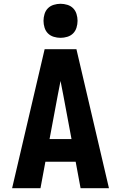

<svg xmlns="http://www.w3.org/2000/svg" viewBox="-20 -995 640 1015"><path d="M44 0 216 -735H384L556 0H406L380 -140H220L194 0ZM358 -260 315 -490Q311 -509 307.5 -528.5Q304 -548 300 -567Q296 -548 292.5 -528.5Q289 -509 285 -490L242 -260ZM300 -795Q282 -795 264 -800.5Q246 -806 233.5 -818.5Q221 -831 215.5 -849Q210 -867 210 -885Q210 -903 215.5 -921Q221 -939 233.5 -951.5Q246 -964 264 -969.5Q282 -975 300 -975Q318 -975 336 -969.5Q354 -964 366.5 -951.5Q379 -939 384.5 -921Q390 -903 390 -885Q390 -867 384.5 -849Q379 -831 366.5 -818.5Q354 -806 336 -800.5Q318 -795 300 -795Z"/></svg>

Font: Iosevka Heavy Extended
Style: Regular
Weight: 900
Width: 7
Monospace: yes
Designer: Belleve Invis
Foundry: Belleve Invis
Version: Version 32.5.0; ttfautohint (v1.8.4)